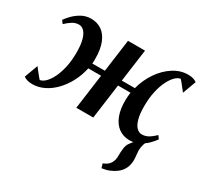

<svg xmlns="http://www.w3.org/2000/svg" viewBox="-166 -738 1257 1197"><g transform="rotate(30 462.0 -140.0)"><path d="M691.5 248 682.5 218.5Q704.5 209.5 717.2 198Q730 186.5 736.5 170Q744 153.5 743.8 130Q743.5 106.5 746.5 83Q748 50 765 29.2Q782 8.5 794.5 -8.5L864.5 -47Q849 -28 842.8 -6.2Q836.5 15.5 836.5 37.5Q837 51.5 839.2 69.8Q841.5 88 841.5 105Q841 136 828.8 162.5Q816.5 189 790.5 209Q770.5 224 746.2 234Q722 244 691.5 248ZM54.5 10Q33 10 17.8 5.2Q2.5 0.5 -8 -7.5L27.5 -104Q32.5 -98 39.5 -88.8Q46.5 -79.5 54.5 -69.5Q62.5 -59.5 70 -50.5Q77.5 -41.5 82.5 -36Q100.5 -37.5 120.2 -56Q140 -74.5 157.2 -108.5Q174.5 -142.5 185.5 -190.2Q196.5 -238 196.5 -297.5Q196.5 -355 186.5 -390Q176.5 -425 160 -441.2Q143.5 -457.5 124 -457.5Q98.5 -457.5 77.5 -444.5Q56.5 -431.5 32.5 -409L16.5 -430.5Q26 -445 47.8 -468Q69.5 -491 101 -509.2Q132.5 -527.5 171.5 -527.5Q213.5 -527.5 246.2 -505.8Q279 -484 298 -438.2Q317 -392.5 317 -320.5Q317 -313 316.8 -304.5Q316.5 -296 315.5 -288.5L406 -289L437.5 -522.5H560L528 -288.5H622Q639.5 -355 676.8 -409.2Q714 -463.5 763.8 -495.5Q813.5 -527.5 868.5 -527.5Q890 -527.5 905.2 -523Q920.5 -518.5 931.5 -510L896 -413.5Q891.5 -419.5 884.2 -428.8Q877 -438 869 -448Q861 -458 853.8 -467Q846.5 -476 841 -481.5Q823.5 -480.5 803.8 -461.5Q784 -442.5 766.8 -408.2Q749.5 -374 739 -326.2Q728.5 -278.5 728.5 -219.5Q728.5 -164 738.5 -128.8Q748.5 -93.5 765.2 -76.8Q782 -60 802 -60Q827.5 -60 848.8 -72Q870 -84 895.5 -108.5L911 -86.5Q902 -72.5 880.2 -49.5Q858.5 -26.5 826.5 -8.2Q794.5 10 754.5 10Q710 10 676.5 -14Q643 -38 625 -84.8Q607 -131.5 608.5 -199Q608.5 -210.5 609.8 -223.5Q611 -236.5 613 -250H523L489 0H367L401 -250H309Q297 -194.5 271.8 -147Q246.5 -99.5 212.2 -64.2Q178 -29 137.8 -9.5Q97.5 10 54.5 10Z"/></g></svg>

Font: Merriweather 96pt SemiBold
Style: Italic
Weight: 600
Italic angle: -7.8°
Version: Version 2.101